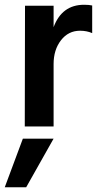

<svg xmlns="http://www.w3.org/2000/svg" viewBox="-40 -531 413 806"><path d="M185 0H64L65 -507H185V-417Q220 -511 313 -511Q334 -511 347 -508V-392Q324 -402 296 -402Q247 -402 216 -362Q185 -322 185 -262ZM70 255H-20L56 51H185Z"/></svg>

Font: Hind Colombo SemiBold
Style: Regular
Weight: 600
Designer: Jyotish Sonowal, Aditi Pimprikar
Foundry: Indian Type Foundry
Version: Version 1.000;PS 1.0;hotconv 1.0.86;makeotf.lib2.5.63406; tt